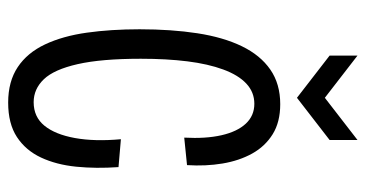

<svg xmlns="http://www.w3.org/2000/svg" viewBox="-238 -668 917 482"><g transform="rotate(90 221.0 -427.5)"><path d="M238 11Q185 11 149 -13Q113 -37 92 -81.5Q71 -126 62.5 -186.5Q54 -247 54 -319Q54 -399 64 -464Q74 -529 96.5 -575.5Q119 -622 155 -647Q191 -672 242 -672Q287 -672 317.5 -653Q348 -634 366 -601.5Q384 -569 391 -527Q398 -485 395 -438L326 -431Q329 -485 320 -524.5Q311 -564 291 -585.5Q271 -607 241 -607Q212 -607 190.5 -587Q169 -567 155 -529Q141 -491 134.5 -439Q128 -387 128 -322Q128 -223 141.5 -163.5Q155 -104 179.5 -78.5Q204 -53 237 -53Q274 -53 296 -80Q318 -107 327 -156.5Q336 -206 330 -272L400 -266Q404 -210 399 -160Q394 -110 376 -71.5Q358 -33 324.5 -11Q291 11 238 11ZM120 -866 226 -784 332 -866V-796L226 -714L120 -796Z"/></g></svg>

Font: Bricolage Grotesque 24pt Condensed Light
Style: Regular
Weight: 300
Width: 3
Designer: Mathieu Triay
Foundry: Atelier Triay
Version: Version 1.001;gftools[0.9.33.dev8+g029e19f]